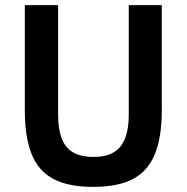

<svg xmlns="http://www.w3.org/2000/svg" viewBox="-20 -718 729 750"><path d="M77 -698H207V-269Q207 -215 220.5 -178.5Q234 -142 264.5 -123.5Q295 -105 345 -105Q395 -105 425 -123.5Q455 -142 469 -178.5Q483 -215 483 -269V-698H612V-286Q612 -184 585.5 -117.5Q559 -51 500.5 -19.5Q442 12 344 12Q246 12 187.5 -19.5Q129 -51 103 -117.5Q77 -184 77 -286Z"/></svg>

Font: IBM Plex Sans SemiBold
Style: Regular
Weight: 600
Designer: Mike Abbink, Paul van der Laan, Pieter van Rosmalen
Foundry: Bold Monday
Version: Version 3.201